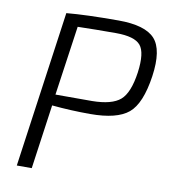

<svg xmlns="http://www.w3.org/2000/svg" viewBox="-79 -767 744 835"><g transform="rotate(10 292.5 -349.0)"><path d="M51 0 148 -690Q233 -698 377 -698Q495 -698 538 -651Q581 -604 564 -485Q546 -361 495 -318.5Q444 -276 326 -276Q241 -276 157 -284L117 0ZM163 -333H325Q412 -334 449 -366Q486 -398 499 -490Q511 -579 484.5 -610.5Q458 -642 376 -642Q287 -642 207 -640Z"/></g></svg>

Font: Exo 2.0 Light
Style: Italic
Weight: 300
Italic angle: -8°
Designer: Natanael Gama
Version: Version 1.001;PS 001.001;hotconv 1.0.70;makeotf.lib2.5.58329